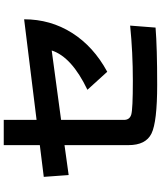

<svg xmlns="http://www.w3.org/2000/svg" viewBox="64 -890 871 1040"><g transform="rotate(-90 500.0 -369.5)"><path d="M62.5 -568.4 234.4 -589.8V-785.2H371.1V-607.4L916 -674.8Q916 -532.2 842.3 -415.5Q768.6 -298.8 631.8 -224.6L534.2 -332Q711.9 -417 747.1 -525.4L371.1 -474.6V-133.8Q371.1 -103.5 399.4 -94.7Q427.7 -85.9 582.5 -85.9Q737.3 -85.9 881.8 -100.6L871.1 37.1Q761.7 45.9 561 45.9Q360.4 45.9 297.4 15.1Q234.4 -15.6 234.4 -109.4V-456.1L72.3 -433.6Z"/></g></svg>

Font: GenEi M Gothic v2 Bold
Style: Regular
Weight: 700
Version: Version 2.0